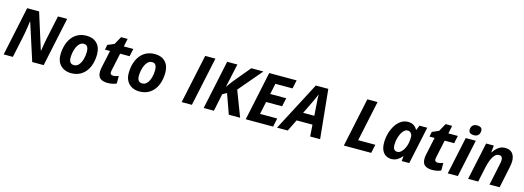

<svg xmlns="http://www.w3.org/2000/svg" viewBox="2 -1727 7378 2703"><g transform="rotate(15 3690.5 -375.0)"><path d="M26 0 177 -714H351L517 -188H521Q525 -209 530 -242.5Q535 -276 541.5 -312Q548 -348 554 -376L626 -714H760L609 0H442L268 -540H263Q262 -534 259 -511.5Q256 -489 251.5 -458Q247 -427 241.5 -394.5Q236 -362 231 -336L160 0Z M1008 10Q947 10 899.5 -15.5Q852 -41 825.5 -88Q799 -135 799 -200Q799 -272 817 -336.5Q835 -401 871 -450.5Q907 -500 961.5 -528Q1016 -556 1089 -556Q1184 -556 1240 -499Q1296 -442 1296 -340Q1296 -271 1279 -208Q1262 -145 1226.5 -96Q1191 -47 1136.5 -18.5Q1082 10 1008 10ZM1020 -110Q1061 -110 1089.5 -143Q1118 -176 1133 -228.5Q1148 -281 1148 -340Q1148 -381 1132.5 -408.5Q1117 -436 1078 -436Q1045 -436 1020 -413.5Q995 -391 979 -355Q963 -319 955 -278Q947 -237 947 -200Q947 -110 1020 -110Z M1540 10Q1476 10 1437 -17.5Q1398 -45 1398 -116Q1398 -141 1404 -171L1460 -434H1386L1400 -506L1496 -547L1560 -662H1655L1631 -546H1769L1745 -434H1607L1551 -171Q1548 -156 1548 -145Q1548 -126 1560 -117.5Q1572 -109 1591 -109Q1611 -109 1629.5 -113.5Q1648 -118 1670 -126V-16Q1647 -5 1614 2.5Q1581 10 1540 10Z M2003 10Q1942 10 1894.5 -15.5Q1847 -41 1820.5 -88Q1794 -135 1794 -200Q1794 -272 1812 -336.5Q1830 -401 1866 -450.5Q1902 -500 1956.5 -528Q2011 -556 2084 -556Q2179 -556 2235 -499Q2291 -442 2291 -340Q2291 -271 2274 -208Q2257 -145 2221.5 -96Q2186 -47 2131.5 -18.5Q2077 10 2003 10ZM2015 -110Q2056 -110 2084.5 -143Q2113 -176 2128 -228.5Q2143 -281 2143 -340Q2143 -381 2127.5 -408.5Q2112 -436 2073 -436Q2040 -436 2015 -413.5Q1990 -391 1974 -355Q1958 -319 1950 -278Q1942 -237 1942 -200Q1942 -110 2015 -110Z M2620 0 2772 -714H2921L2769 0Z M2941 0 3092 -714H3241L3166 -369L3242 -471L3444 -714H3620L3330 -372L3472 0H3307L3204 -289L3143 -255L3090 0Z M3554 0 3705 -714H4104L4078 -590H3828L3795 -433H4028L4001 -309H3768L3729 -125H3979L3953 0Z M4010 0 4384 -714H4566L4638 0H4493L4481 -170H4250L4166 0ZM4311 -297H4474L4461 -481Q4459 -510 4457 -540Q4455 -570 4456 -601H4454Q4444 -574 4432 -547.5Q4420 -521 4405 -490Z M4984 0 5135 -714H5284L5159 -125H5409L5383 0Z M5674 10Q5635 10 5599.5 -9.5Q5564 -29 5542 -72.5Q5520 -116 5520 -188Q5520 -255 5538 -320Q5556 -385 5589 -438.5Q5622 -492 5668.5 -524Q5715 -556 5773 -556Q5825 -556 5857.5 -534Q5890 -512 5908 -476H5912L5940 -546H6053L5937 0H5827L5834 -71H5830Q5801 -35 5763.5 -12.5Q5726 10 5674 10ZM5732 -109Q5762 -109 5788 -133Q5814 -157 5832.5 -195Q5851 -233 5859 -275Q5866 -311 5866 -357Q5866 -392 5848 -414.5Q5830 -437 5798 -437Q5771 -437 5747.5 -415.5Q5724 -394 5706.5 -359Q5689 -324 5679 -281Q5669 -238 5669 -195Q5669 -109 5732 -109Z M6270 10Q6206 10 6167 -17.5Q6128 -45 6128 -116Q6128 -141 6134 -171L6190 -434H6116L6130 -506L6226 -547L6290 -662H6385L6361 -546H6499L6475 -434H6337L6281 -171Q6278 -156 6278 -145Q6278 -126 6290 -117.5Q6302 -109 6321 -109Q6341 -109 6359.5 -113.5Q6378 -118 6400 -126V-16Q6377 -5 6344 2.5Q6311 10 6270 10Z M6711 -614Q6680 -614 6658.5 -627.5Q6637 -641 6637 -674Q6637 -716 6660.5 -738Q6684 -760 6726 -760Q6755 -760 6777 -747Q6799 -734 6799 -701Q6799 -662 6777.5 -638Q6756 -614 6711 -614ZM6498 0 6614 -546H6761L6645 0Z M6795 0 6911 -546H7023L7013 -445H7017Q7049 -494 7090.5 -525Q7132 -556 7189 -556Q7260 -556 7295 -513.5Q7330 -471 7330 -399Q7330 -363 7319 -311L7254 0H7107L7174 -319Q7182 -354 7182 -377Q7182 -437 7129 -437Q7096 -437 7069 -408.5Q7042 -380 7022.5 -332Q7003 -284 6990 -226L6942 0Z"/></g></svg>

Font: Noto IKEA Latin
Style: Bold Italic
Weight: 700
Italic angle: -12°
Designer: Monotype Design Team
Foundry: Monotype Imaging Inc.
Version: Version 1.0